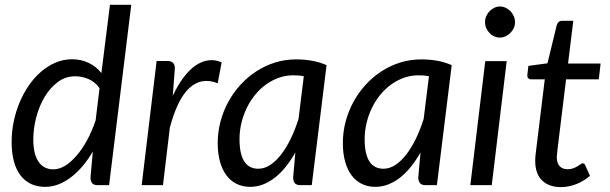

<svg xmlns="http://www.w3.org/2000/svg" viewBox="-20 -756 2490 784"><path d="M379 0Q361.5 0 355.5 -9Q349.5 -18 349.5 -31L359 -137.5Q340 -104.5 317.5 -78Q295 -51.5 270.2 -32.5Q245.5 -13.5 218.8 -3.2Q192 7 164.5 7Q99.5 7 63.5 -40.2Q27.5 -87.5 27.5 -177.5Q27.5 -218.5 36 -259.5Q44.5 -300.5 60.2 -338Q76 -375.5 98.2 -407.8Q120.5 -440 148 -463.5Q175.5 -487 207.2 -500.5Q239 -514 274 -514Q311.5 -514 342.2 -499.2Q373 -484.5 394 -457.5L429 -736.5H516L425.5 0ZM198 -64.5Q222 -64.5 246.2 -79.5Q270.5 -94.5 293.2 -121Q316 -147.5 336 -184.2Q356 -221 370.5 -264.5L386.5 -396Q367.5 -422.5 340.8 -433.5Q314 -444.5 287 -444.5Q247.5 -444.5 216 -421Q184.5 -397.5 162.2 -360.2Q140 -323 128 -277Q116 -231 116 -186.5Q116 -127 137.2 -95.8Q158.5 -64.5 198 -64.5Z M558.5 0 619.5 -507H663.5Q694 -507 694 -477L685.5 -365Q705.5 -407.5 728.8 -438.8Q752 -470 777.5 -487.8Q803 -505.5 830 -509.5Q857 -513.5 885 -501.5L869 -416Q803.5 -442 754.2 -397.5Q705 -353 673.5 -235L645.5 0Z M1253 0H1207Q1189.5 0 1183.2 -9Q1177 -18 1177 -31L1186 -133.5Q1168 -101.5 1147.2 -75.5Q1126.5 -49.5 1103.2 -31.2Q1080 -13 1054.5 -3Q1029 7 1001.5 7Q971.5 7 947 -4.8Q922.5 -16.5 905.2 -39.2Q888 -62 878.5 -95.2Q869 -128.5 869 -171.5Q869 -216.5 880.2 -259.2Q891.5 -302 912.2 -340Q933 -378 962 -409.8Q991 -441.5 1026.8 -464.8Q1062.5 -488 1103.5 -500.8Q1144.5 -513.5 1189.5 -513.5Q1222 -513.5 1252.8 -508.2Q1283.5 -503 1313.5 -490ZM1035 -67Q1059.5 -67 1083 -82.2Q1106.5 -97.5 1127.5 -124.5Q1148.5 -151.5 1166.8 -188.8Q1185 -226 1199 -270.5L1220.5 -444.5Q1209.5 -447 1198.8 -447.8Q1188 -448.5 1177.5 -448.5Q1147.5 -448.5 1119.5 -438.8Q1091.5 -429 1067 -411.5Q1042.5 -394 1022.5 -369.8Q1002.5 -345.5 988.2 -316.5Q974 -287.5 966 -254.8Q958 -222 958 -187.5Q958 -67 1035 -67Z M1764 0H1718Q1700.5 0 1694.2 -9Q1688 -18 1688 -31L1697 -133.5Q1679 -101.5 1658.2 -75.5Q1637.5 -49.5 1614.2 -31.2Q1591 -13 1565.5 -3Q1540 7 1512.5 7Q1482.5 7 1458 -4.8Q1433.5 -16.5 1416.2 -39.2Q1399 -62 1389.5 -95.2Q1380 -128.5 1380 -171.5Q1380 -216.5 1391.2 -259.2Q1402.5 -302 1423.2 -340Q1444 -378 1473 -409.8Q1502 -441.5 1537.8 -464.8Q1573.5 -488 1614.5 -500.8Q1655.5 -513.5 1700.5 -513.5Q1733 -513.5 1763.8 -508.2Q1794.5 -503 1824.5 -490ZM1546 -67Q1570.5 -67 1594 -82.2Q1617.5 -97.5 1638.5 -124.5Q1659.5 -151.5 1677.8 -188.8Q1696 -226 1710 -270.5L1731.5 -444.5Q1720.5 -447 1709.8 -447.8Q1699 -448.5 1688.5 -448.5Q1658.5 -448.5 1630.5 -438.8Q1602.5 -429 1578 -411.5Q1553.5 -394 1533.5 -369.8Q1513.5 -345.5 1499.2 -316.5Q1485 -287.5 1477 -254.8Q1469 -222 1469 -187.5Q1469 -67 1546 -67Z M2049 -506.5 1988 0H1900.5L1961.5 -506.5ZM2083 -665.5Q2083 -652.5 2077.8 -641.2Q2072.5 -630 2063.8 -621.2Q2055 -612.5 2043.8 -607.5Q2032.5 -602.5 2020.5 -602.5Q2009 -602.5 1998 -607.5Q1987 -612.5 1978.8 -621.2Q1970.5 -630 1965.5 -641.2Q1960.5 -652.5 1960.5 -665.5Q1960.5 -678.5 1965.5 -690Q1970.5 -701.5 1979 -710.2Q1987.5 -719 1998.5 -724.2Q2009.5 -729.5 2021 -729.5Q2033 -729.5 2044.2 -724.5Q2055.5 -719.5 2064 -710.8Q2072.5 -702 2077.8 -690.2Q2083 -678.5 2083 -665.5Z M2165.5 -95.5Q2165.5 -98.5 2165.5 -103.2Q2165.5 -108 2166.2 -117Q2167 -126 2168.8 -140.5Q2170.5 -155 2173.5 -178.5L2204.5 -432H2148Q2141 -432 2136.8 -436.8Q2132.5 -441.5 2133.5 -451.5L2137.5 -487L2215.5 -497.5L2253.5 -654Q2256 -661.5 2261.2 -666.2Q2266.5 -671 2274.5 -671H2321L2299.5 -496.5H2432.5L2425 -432H2291.5L2261 -183Q2258.5 -162.5 2257 -150Q2255.5 -137.5 2254.8 -130Q2254 -122.5 2253.8 -119.5Q2253.5 -116.5 2253.5 -115Q2253.5 -89.5 2265.5 -77.2Q2277.5 -65 2297.5 -65Q2311 -65 2320.8 -68.8Q2330.5 -72.5 2338 -77Q2345.5 -81.5 2350.5 -85.2Q2355.5 -89 2359 -89Q2363.5 -89 2365.8 -87Q2368 -85 2370 -80.5L2389 -38Q2364.5 -16.5 2333.2 -4.2Q2302 8 2270.5 8Q2222 8 2194.2 -18.5Q2166.5 -45 2165.5 -95.5Z"/></svg>

Font: Lato
Style: Italic
Weight: 400
Italic angle: -7°
Designer: Lukasz Dziedzic
Foundry: tyPoland Lukasz Dziedzic
Version: Version 2.007; 2014-02-27